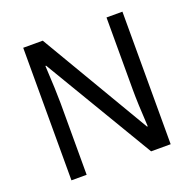

<svg xmlns="http://www.w3.org/2000/svg" viewBox="-126 -844 982 973"><g transform="rotate(-20 365.0 -357.5)"><path d="M632.8 0H527.3L175.8 -589.8H171.9Q179.7 -449.2 179.7 -386.7V0H97.7V-714.8H203.1L550.8 -125H554.7Q546.9 -253.9 546.9 -324.2V-714.8H632.8Z"/></g></svg>

Font: Droid Sans Fallback
Style: Regular
Weight: 400
Designer: Steve Matteson
Foundry: Ascender Corporation
Version: 3.00 (Khmer version)